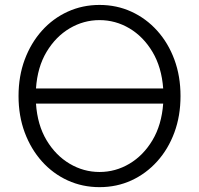

<svg xmlns="http://www.w3.org/2000/svg" viewBox="-20 -751 808 779"><path d="M55.2 -361.3Q55.2 -441.9 80.3 -509.3Q105.5 -576.7 150.1 -626.5Q194.8 -676.3 254.6 -703.6Q314.5 -731 383.8 -731Q453.6 -731 513.2 -703.6Q572.8 -676.3 617.7 -626.5Q662.6 -576.7 687.5 -509.3Q712.4 -441.9 712.4 -361.3Q712.4 -280.8 687.5 -213.4Q662.6 -146 617.7 -96.2Q572.8 -46.4 513.2 -19Q453.6 8.3 383.8 8.3Q314.5 8.3 254.6 -19Q194.8 -46.4 150.1 -96.2Q105.5 -146 80.3 -213.4Q55.2 -280.8 55.2 -361.3ZM383.8 -669.4Q319.3 -669.4 262.7 -636Q206.1 -602.5 168.9 -540.5Q131.8 -478.5 126 -392.1H642.1Q635.7 -478.5 598.6 -540.5Q561.5 -602.5 505.1 -636Q448.7 -669.4 383.8 -669.4ZM383.8 -53.2Q448.7 -53.2 505.1 -86.7Q561.5 -120.1 598.6 -182.1Q635.7 -244.1 642.1 -330.6H126Q131.8 -244.1 168.9 -182.1Q206.1 -120.1 262.7 -86.7Q319.3 -53.2 383.8 -53.2Z"/></svg>

Font: Giphurs Light
Style: Regular
Weight: 300
Version: Version 0.920; ttfautohint (v1.8.4.7-5d5b)